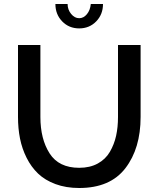

<svg xmlns="http://www.w3.org/2000/svg" viewBox="-20 -935 792 960"><path d="M434 -915H495Q495 -863 461 -828Q427 -793 376 -793Q325 -793 291 -828Q257 -863 257 -915H318Q318 -887 335.5 -865.5Q353 -844 376 -844Q398 -844 414.5 -864Q431 -884 434 -915ZM376 5Q310 5 257.5 -14.5Q205 -34 170.5 -67Q136 -100 113 -146Q90 -192 80 -242.5Q70 -293 70 -350V-710H182V-350Q182 -240 228 -168Q274 -96 376 -96Q430 -96 469 -117.5Q508 -139 529.5 -176Q551 -213 560.5 -256Q570 -299 570 -350V-710H683V-350Q683 -193 607 -94Q531 5 376 5Z"/></svg>

Font: Raleway-v4020 SemiBold
Style: Regular
Weight: 600
Designer: Matt McInerney, Pablo Impallari, Rodrigo Fuenzalida
Foundry: Matt McInerney, Pablo Impallari, Rodrigo Fuenzalida
Version: Version 4.020;PS 004.020;hotconv 1.0.88;makeotf.lib2.5.64775